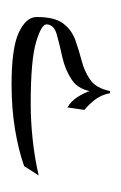

<svg xmlns="http://www.w3.org/2000/svg" viewBox="43 -298 215 342"><g transform="rotate(90 151.0 -126.5)"><path d="M292 -87.4 275.4 -61.5Q246.6 -51.3 209.5 -45.2Q172.4 -39.1 129.9 -39.1Q64.9 -39.1 37.4 -52Q9.8 -64.9 9.8 -84Q9.8 -116.2 21.5 -131.3Q33.2 -146.5 51.3 -152.8Q69.3 -159.2 88.1 -164.1Q106.9 -168.9 121.8 -179.4Q136.7 -189.9 141.6 -214.4H145.5Q148.4 -199.2 156.7 -188.2Q165 -177.2 175.3 -168.9L170.9 -138.7Q160.2 -144.5 152.6 -156.2Q145 -168 141.1 -179.7L143.1 -186.5Q140.1 -158.7 121.8 -146.5Q103.5 -134.3 80.8 -129.4Q58.1 -124.5 40.8 -119.6Q23.4 -114.7 22.9 -101.6Q22.5 -92.3 54.4 -82.8Q86.4 -73.2 164.1 -73.2Q195.8 -73.2 228 -76.7Q260.3 -80.1 292 -87.4Z"/></g></svg>

Font: Lateef
Style: Regular
Weight: 400
Designer: SIL International
Foundry: SIL International
Version: Version 4.200